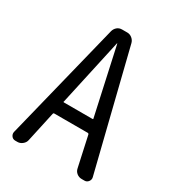

<svg xmlns="http://www.w3.org/2000/svg" viewBox="-176 -833 853 937"><g transform="rotate(30 250.0 -365.0)"><path d="M247.1 -659.2 165 -285.2Q162.1 -280.3 168 -280.3H328.1Q333 -280.3 331.1 -285.2L249 -659.2Q249 -660.2 248 -660.2Q247.1 -660.2 247.1 -659.2ZM54.7 0Q41 0 33.2 -10.7Q25.4 -21.5 28.3 -34.2L192.4 -696.3Q196.3 -710.9 207.5 -720.7Q218.8 -730.5 235.4 -730.5H264.6Q279.3 -730.5 291.5 -720.7Q303.7 -710.9 307.6 -696.3L471.7 -34.2Q474.6 -21.5 466.3 -10.7Q458 0 445.3 0H428.7Q413.1 0 400.9 -9.8Q388.7 -19.5 385.7 -35.2L348.6 -205.1Q346.7 -210 342.8 -210H153.3Q148.4 -210 147.5 -205.1L110.4 -35.2Q107.4 -20.5 94.7 -10.3Q82 0 67.4 0Z"/></g></svg>

Font: Rounded-L Mgen+ 2m regular
Style: Regular
Weight: 400
Designer: [Source Han Sans]
Ryoko NISHIZUKA  (kana & ideographs); Paul D. Hunt (Latin, Greek & Cyrillic); Wenlong ZHANG  (bopomofo
Version: Version 1.059.20150602